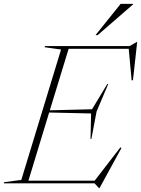

<svg xmlns="http://www.w3.org/2000/svg" viewBox="-63 -955 734 1000"><path d="M452.5 24.5 429.5 0H-43L-41.5 -6L48 -18L255 -697L169.5 -709L171.5 -715H612L649.5 -736.5H651.5L629.5 -537H622.5L607.5 -701H294.5L196.5 -380.5L416.5 -386L495.5 -517H500.5L440 -374L413 -231.5H408.5L411.5 -364L193 -369L85 -14H430L564 -187.5L569.5 -184L455.5 24.5ZM434.5 -772 565.5 -935H630V-932L445.5 -772Z"/></svg>

Font: Newsreader Display ExtraLight
Style: Italic
Weight: 275
Italic angle: -17°
Designer: Hugues Gentile
Foundry: Production Type
Version: Version 1.001